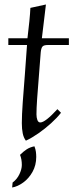

<svg xmlns="http://www.w3.org/2000/svg" viewBox="-20 -610 326 853"><path d="M95 15Q85 2 81 -17.5Q77 -37 77 -63Q77 -98 81 -155Q85 -212 90.5 -279Q96 -346 100 -410H17V-440H102Q107 -481 110.5 -516Q114 -551 115 -575L184 -590Q181 -562 176 -523Q171 -484 166 -440H286V-410H192Q175 -410 169 -403.5Q163 -397 161 -378Q157 -322 152.5 -268.5Q148 -215 145 -171.5Q142 -128 142 -102Q142 -88 146 -77Q150 -66 159 -66Q181 -66 235 -125L251 -109Q234 -87 207 -62.5Q180 -38 150.5 -17.5Q121 3 95 15ZM34 223 36 201Q56 186 66.5 163.5Q77 141 77 123Q77 97 69 78Q84 63 98.5 53.5Q113 44 133 40Q138 53 139.5 64.5Q141 76 141 87Q141 124 124.5 153.5Q108 183 83 201Q58 219 34 223Z"/></svg>

Font: Bona Nova
Style: Italic
Weight: 400
Italic angle: -4°
Designer: Mateusz Machalski
Foundry: Capitalics
Version: Version 4.001; ttfautohint (v1.8.3)